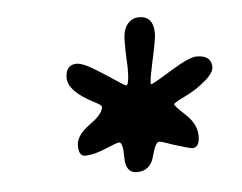

<svg xmlns="http://www.w3.org/2000/svg" viewBox="-35 -738 509 404"><g transform="rotate(-5 219.5 -536.0)"><path d="M302.2 -660.6Q302.2 -649.9 292 -603.5Q284.2 -567.9 284.2 -558.6Q284.2 -555.2 285.2 -555.2Q289.1 -555.2 329.3 -580.1Q369.6 -605 385.3 -605Q416.5 -605 416.5 -579.6Q416.5 -563 376.5 -536.1Q364.3 -528.3 346.9 -520Q329.6 -511.7 329.6 -508.5Q329.6 -505.4 352.3 -484.1Q375 -462.9 375 -438.2Q375 -413.6 359.9 -413.6Q357.4 -413.6 346.7 -416.5L335.4 -419.9Q320.8 -423.8 308.3 -428.5Q295.9 -433.1 291 -433.1Q283.2 -433.1 275.4 -403.3Q267.6 -373.5 239.3 -373.5Q215.3 -373.5 215.3 -406.2Q215.3 -439 207 -439Q202.6 -439 177.2 -428.2Q151.9 -417.5 133.8 -417.5Q120.1 -417.5 120.1 -439.5Q120.1 -461.4 148.9 -481.9Q177.7 -502.4 177.7 -517.1Q177.7 -520.5 162.1 -528.3Q108.9 -555.7 108.9 -583.7Q108.9 -611.8 132.8 -611.8Q147.9 -611.8 189 -584.5Q230 -557.1 232.4 -557.1Q238.8 -557.1 238.8 -594.2L237.8 -615.7Q237.3 -626.5 237.3 -650.4Q237.3 -674.3 247.1 -686Q256.8 -697.8 271.5 -697.8Q302.2 -697.8 302.2 -660.6Z"/></g></svg>

Font: Averia Serif Libre Light
Style: Italic
Weight: 300
Italic angle: -8.5°
Version: Version 1.002